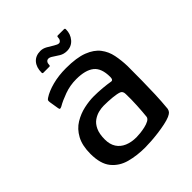

<svg xmlns="http://www.w3.org/2000/svg" viewBox="-176 -715 830 830"><g transform="rotate(-45 239.0 -300.0)"><path d="M232 8Q182 8 139.5 -3.5Q97 -15 71 -47Q45 -79 45 -140Q45 -191 63 -224Q81 -257 110 -274.5Q139 -292 171 -299Q203 -306 231 -306Q258 -306 284.5 -303.5Q311 -301 328 -298Q341 -295 341 -315Q341 -368 313.5 -390Q286 -412 230 -412Q192 -412 157.5 -399.5Q123 -387 101 -374Q93 -370 90 -371Q87 -372 86 -379L79 -422Q78 -431 79.5 -434Q81 -437 87 -441Q111 -457 149 -467Q187 -477 232 -477Q297 -477 335.5 -462Q374 -447 393.5 -421.5Q413 -396 419.5 -363.5Q426 -331 427 -295Q427 -247 426.5 -205.5Q426 -164 424.5 -124Q423 -84 419 -42Q417 -33 412.5 -27.5Q408 -22 395 -16Q381 -10 359.5 -5.5Q338 -1 315 2Q292 5 270 6.5Q248 8 232 8ZM237 -50Q246 -50 260.5 -51.5Q275 -53 290.5 -56.5Q306 -60 317 -66Q328 -72 330 -81Q333 -109 335 -146Q337 -183 336 -215Q336 -232 324 -237Q311 -242 285.5 -244.5Q260 -247 233 -247Q219 -247 202 -243Q185 -239 169 -228Q153 -217 143 -195.5Q133 -174 133 -140Q133 -110 146 -90Q159 -70 182.5 -60Q206 -50 237 -50ZM149 -532Q144 -532 144 -538Q144 -570 160.5 -589Q177 -608 207 -608Q222 -608 237 -599.5Q252 -591 265.5 -582.5Q279 -574 287 -574Q293 -574 297.5 -580Q302 -586 302 -595Q302 -602 307 -602H345Q351 -602 351 -596Q351 -567 333.5 -546.5Q316 -526 288 -526Q269 -526 254 -535Q239 -544 227.5 -552Q216 -560 208 -560Q200 -560 195.5 -554Q191 -548 191 -538Q191 -532 186 -532Z"/></g></svg>

Font: Glory Thin Medium
Style: Regular
Weight: 500
Version: Version 1.011